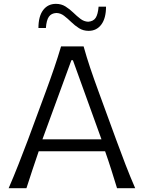

<svg xmlns="http://www.w3.org/2000/svg" viewBox="-20 -987 755 1007"><path d="M25.4 0Q51.3 -59.6 77.4 -126Q103.5 -192.4 126 -252L220.2 -506.8Q245.6 -575.7 264.6 -631.6Q283.7 -687.5 300.3 -743.7H418.5Q434.6 -686 453.1 -630.9Q471.7 -575.7 497.1 -506.3L590.3 -251.5Q612.8 -189.9 637.9 -124.8Q663.1 -59.6 689 0H593.8Q579.6 -46.9 563.7 -96.7Q547.9 -146.5 531.2 -193.8H183.1Q166.5 -145.5 150.1 -96.2Q133.8 -46.9 118.7 0ZM512.2 -256.3 362.3 -671.4H354.5L202.6 -256.3ZM444.8 -825.2Q416.5 -825.2 394.5 -839.1Q372.6 -853 353.8 -871.3Q335 -889.6 316.2 -904.1Q297.4 -918.5 275.4 -918.9Q249 -917.5 236.3 -899.2Q223.6 -880.9 220.7 -840.3H181.6Q181.6 -901.4 206.3 -934.1Q231 -966.8 273.4 -966.8Q301.8 -966.8 323.7 -952.9Q345.7 -939 364.5 -920.7Q383.3 -902.3 401.9 -888.2Q420.4 -874 442.4 -873Q469.7 -875 481.7 -893.3Q493.7 -911.6 497.1 -952.1H536.1Q536.1 -891.6 511.5 -858.4Q486.8 -825.2 444.8 -825.2Z"/></svg>

Font: Pinar Regular
Style: Regular
Weight: 400
Designer: Amin Abedi
Version: Version 3.000